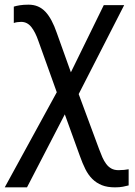

<svg xmlns="http://www.w3.org/2000/svg" viewBox="-30 -558 574 818"><path d="M91.8 -538.1Q113.8 -538.1 131.6 -530.5Q149.4 -522.9 163.6 -507.8Q177.7 -492.7 189.7 -470.2Q201.7 -447.8 211.9 -418L272 -250L412.1 -536.1H499L305.2 -157.2L392.1 77.1Q398.9 95.7 406 111.8Q413.1 127.9 422.4 140.4Q431.6 152.8 444.3 159.9Q457 167 475.1 167Q487.8 167 499 165.8Q510.3 164.6 518.1 163.1V231.9Q507.3 234.9 493.4 237.5Q479.5 240.2 460 240.2Q427.2 240.2 404.1 231Q380.9 221.7 363.5 204.6Q346.2 187.5 333.7 162.6Q321.3 137.7 310.1 106L246.1 -70.8L85 240.2H-9.8L211.9 -165L133.8 -382.8Q120.6 -421.4 103.3 -443.1Q85.9 -464.8 60.1 -464.8Q42.5 -464.8 28.8 -460V-529.8Q39.6 -533.2 54.7 -535.6Q69.8 -538.1 91.8 -538.1Z"/></svg>

Font: Genotype
Style: Regular
Weight: 400
Foundry: Ascender Corporation
Version: Version 1.00